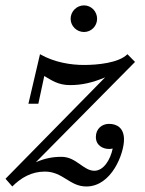

<svg xmlns="http://www.w3.org/2000/svg" viewBox="-30 -666 524 696"><path d="M226 -598C226 -571.5 248 -550 274.5 -550C301 -550 322 -571.5 322 -598C322 -624.5 301 -646.5 274.5 -646.5C248 -646.5 226 -624.5 226 -598ZM73 -290H109L130.5 -390.5C156.5 -375.5 180 -357.5 224 -357.5C266 -357.5 304.5 -366 351 -385.5L-10 -18L14.5 10C46.5 -22 84.5 -44 132.5 -44C198.5 -44 222 10 283 10C375 10 419.5 -110 419.5 -160C419.5 -201 395.5 -217 365 -217C340 -217 317.5 -199.5 317.5 -169.5C317.5 -139 342.5 -126 365.5 -126C369.5 -126 374 -126.5 378.5 -127.5C370 -86.5 345.5 -47 312 -47C272 -47 246.5 -97.5 193 -97.5C160 -97.5 133 -92 100 -78L459.5 -441.5L432 -469.5C400 -437.5 322.5 -430.5 274.5 -430.5C228.5 -430.5 168.5 -439 115 -469.5Z"/></svg>

Font: Bodoni* 06pt
Style: Italic
Weight: 400
Italic angle: -13°
Version: Version 2.3